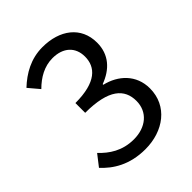

<svg xmlns="http://www.w3.org/2000/svg" viewBox="-190 -757 876 876"><g transform="rotate(-45 248.5 -319.0)"><path d="M26 -78C69 -31 134 12 236 12C353 12 447 -57 447 -170C447 -258 385 -314 308 -332V-336C378 -362 424 -411 424 -488C424 -591 344 -650 233 -650C158 -650 99 -616 50 -570L94 -518C132 -556 177 -582 230 -582C298 -582 340 -544 340 -482C340 -415 294 -363 159 -363V-300C311 -300 363 -249 363 -173C363 -102 308 -57 231 -57C156 -57 106 -92 68 -132Z"/></g></svg>

Font: Cambridge Sans
Style: Regular
Weight: 400
Version: Version 2.020;PS 002.020;hotconv 1.0.88;makeotf.lib2.5.64775